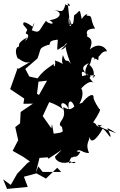

<svg xmlns="http://www.w3.org/2000/svg" viewBox="-63 -1000 775 1245"><path d="M294 15C293 45 345 71 397 46C414 79 458 30 384 59C403 -21 426 51 458 -16C403 -8 414 -89 388 -48C364 17 401 -34 407 24C450 -67 458 -5 514 -8C491 -66 512 -75 518 -112C529 -46 591 -140 602 -166C629 -151 644 -112 654 -113C654 -152 589 -200 692 -136C564 -180 542 -202 599 -185C553 -168 573 -196 541 -206C584 -271 593 -294 580 -294C551 -336 542 -366 544 -363C547 -415 481 -358 458 -315C501 -346 525 -354 452 -327C502 -419 440 -454 459 -418C452 -417 516 -490 543 -462C482 -542 445 -559 512 -591C454 -500 539 -522 466 -465C557 -505 527 -525 470 -506C463 -537 469 -546 502 -517C538 -498 577 -533 537 -491C571 -547 492 -618 501 -559C551 -606 505 -656 574 -609C578 -666 587 -673 544 -614C592 -627 588 -670 629 -667C634 -677 586 -737 519 -679C557 -771 484 -754 504 -772C482 -819 556 -814 554 -815C512 -882 553 -907 478 -895C519 -891 505 -935 467 -877C450 -953 461 -931 420 -902C414 -912 419 -821 399 -849C401 -810 373 -840 385 -891C375 -895 414 -840 386 -833C391 -863 385 -892 376 -980C426 -943 336 -977 362 -974C344 -906 335 -934 278 -934C340 -933 346 -881 258 -869C308 -840 255 -840 235 -865C188 -803 199 -780 143 -804C175 -883 150 -840 149 -827C55 -893 103 -818 83 -845C132 -789 108 -815 104 -782C152 -774 72 -702 114 -758C87 -742 32 -716 77 -675C71 -720 17 -698 52 -620C54 -631 99 -572 144 -605L57 -554L45 -558L49 -552L3 -422L94 -361L89 -327L151 -328L71 -274L67 -200L36 -176L55 -91L19 -22L86 16L131 47L114 58L48 127L7 199L-43 163L-17 225L117 212L92 146L173 124L235 158L308 88L334 115H214L185 79L171 117L173 104L193 24L258 19L340 -35L289 -112L274 -196L270 -168L214 -247L267 -361L272 -369L220 -366L177 -392L189 -490L127 -504L101 -553L180 -621C207 -689 185 -684 245 -708C280 -707 230 -735 312 -743C306 -647 300 -678 356 -704C345 -704 414 -757 332 -677C392 -695 333 -744 396 -585C367 -633 370 -574 345 -643C322 -559 385 -579 293 -608C301 -580 285 -551 285 -586C273 -572 208 -545 166 -468L242 -477L191 -386L178 -350C245 -354 322 -312 348 -289C306 -346 372 -347 385 -279C369 -354 402 -359 419 -310C377 -264 342 -326 348 -295C371 -221 300 -208 335 -178C406 -245 332 -177 393 -204C362 -231 322 -238 344 -150C334 -129 262 -142 205 -110L198 -40L208 -43L251 29L337 -28Z"/></svg>

Font: Hussar Lance
Style: Regular
Weight: 700
Foundry: Cannot Into Space Fonts, PlusOne Fonts
Version: Version 2.27